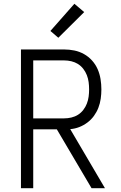

<svg xmlns="http://www.w3.org/2000/svg" viewBox="-20 -997 640 1017"><path d="M91 0V-735H320Q347 -735 374 -729.5Q401 -724 425 -710.5Q449 -697 467.5 -676.5Q486 -656 497 -631Q508 -606 512.5 -578.5Q517 -551 517 -523Q517 -499 513.5 -474Q510 -449 501 -426Q492 -403 477.5 -383Q463 -363 443 -348Q423 -333 400 -324Q377 -315 352 -313L536 0H465L281 -312H156V0ZM156 -370H320Q339 -370 358 -374.5Q377 -379 393 -389Q409 -399 421 -414.5Q433 -430 440 -448Q447 -466 449.5 -485Q452 -504 452 -523Q452 -543 449.5 -562Q447 -581 440 -599Q433 -617 421 -632.5Q409 -648 393 -658Q377 -668 358 -672.5Q339 -677 320 -677H156ZM289 -797 247 -833 374 -977 426 -933Z"/></svg>

Font: Iosevka Custom Light Extended
Style: Regular
Weight: 300
Width: 7
Monospace: yes
Designer: Belleve Invis
Foundry: Belleve Invis
Version: Version 11.2.4; ttfautohint (v1.8.4)